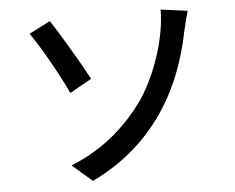

<svg xmlns="http://www.w3.org/2000/svg" viewBox="-54 -804 1107 903"><g transform="rotate(-5 500.0 -352.5)"><path d="M255 -46 349 35C625 -97 780 -334 838 -628C843 -651 853 -691 862 -723L736 -740C736 -606 677 -434 604 -326C529 -219 421 -113 255 -46ZM112 -680C163 -610 242 -466 279 -386L382 -444C347 -510 257 -665 212 -731Z"/></g></svg>

Font: Spoqa Han Sans Neo Medium
Style: Regular
Weight: 500
Designer: [Spoqa Han Sans Neo] Dong-huui Kim  Younghwa Kang  Yujin Lee  [Noto Sans] Ryoko NISHIZUKA  (kana & ideographs); Paul D. 
Foundry: Spoqa (http://www.spoqa-han-sans.com)
Version: Version 1.000